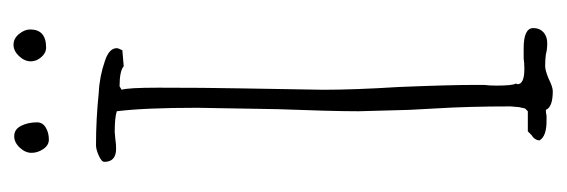

<svg xmlns="http://www.w3.org/2000/svg" viewBox="-290 -528 818 277"><g transform="rotate(-90 118.5 -389.0)"><path d="M99 -10Q94 -10 91 -9H83Q61 -9 55 -19Q55 -26 63 -31L68 -36H97L101 -40L103 -49L104 -61Q104 -122 101 -170L99 -207L97 -280Q97 -319 100 -397L102 -513Q102 -589 97 -629Q88 -632 67 -632L56 -631Q50 -630 43 -630Q24 -630 24 -647Q24 -651 33 -655Q42 -659 48 -659Q86 -659 124 -655Q147 -654 170 -646Q188 -640 188 -629Q188 -627 185 -621L162 -619Q155 -625 133 -625L128 -622Q131 -613 131 -569Q131 -503 130 -450L128 -331Q128 -286 132 -222Q135 -149 135 -112V-99Q134 -92 134 -81Q134 -58 137 -53L136 -51Q136 -41 158 -41Q167 -41 173 -42H188Q217 -42 217 -28Q217 -19 211 -13.5Q205 -8 195 -8Q186 -8 179 -10Q171 -11 162 -11Q156 -11 144 -6Q132 0 126 0Q103 0 99 -10ZM169 -753Q169 -762 176.5 -770Q184 -778 193 -778Q202 -778 208.5 -770Q215 -762 215 -754Q215 -731 189 -731Q181 -731 175 -738Q169 -745 169 -753ZM37 -752Q37 -761 44.5 -769Q52 -777 61 -777Q71 -777 76 -767Q81 -757 81 -744Q81 -736 73.5 -731.5Q66 -727 56 -727Q48 -727 42.5 -735Q37 -743 37 -752Z"/></g></svg>

Font: Amatic SC
Style: Regular
Weight: 400
Designer: Multiple Designers
Foundry: Vernon Adams
Version: Version 2.505